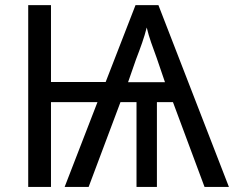

<svg xmlns="http://www.w3.org/2000/svg" viewBox="-20 -734 919 754"><path d="M512.2 -713.9 395 -412.1H180.2V-713.9H90.8V0H180.2V-333H362.8L233.9 0H328.1L453.1 -333H516.1V0H596.2V-333H659.2L783.2 0H878.9L602.1 -713.9ZM556.2 -626C565.4 -586.4 580.1 -548.3 595.2 -506.8L627.9 -411.1H482.9L514.2 -501C532.2 -547.9 546.4 -586.4 556.2 -626Z"/></svg>

Font: Avrile Sans
Style: Regular
Weight: 400
Designer: Monotype Design Team, Google (font), Stefan Peev (BGR Cyrillic), Cristiano Sobral (main changes)
Foundry: The Avrile Sans Project Authors
Version: Version 3.110